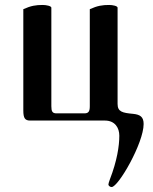

<svg xmlns="http://www.w3.org/2000/svg" viewBox="-20 -486 616 774"><path d="M74 -41C74 -9 81 0 102 0H403C444 0 461 30 461 61C461 102 452 162 423 237C419 248 417 255 417 258C417 262 423 268 430 268C457 268 559 91 559 14C559 -15 545 -24 517 -27C474 -31 454 -35 454 -67V-455C454 -462 434 -466 420 -466C393 -466 373 -463 342 -449V-58C342 -37 337 -29 320 -29H208C191 -29 187 -37 187 -58V-455C187 -462 166 -466 152 -466C125 -466 105 -463 74 -449Z"/></svg>

Font: Monomakh Unicode
Style: Regular
Weight: 400
Version: Version 1.2